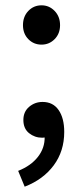

<svg xmlns="http://www.w3.org/2000/svg" viewBox="-20 -516 311 718"><path d="M135.3 -349.1Q106 -349.1 85.9 -369.6Q65.9 -390.1 65.9 -421.9Q65.9 -454.1 85.9 -475.1Q106 -496.1 135.3 -496.1Q164.1 -496.1 184.3 -475.1Q204.6 -454.1 204.6 -421.9Q204.6 -390.1 184.3 -369.6Q164.1 -349.1 135.3 -349.1ZM72.3 182.1 47.9 123Q95.7 104 121.8 70.6Q147.9 37.1 147 -3.9L140.1 -87.4L184.1 -19Q174.8 -8.8 162.6 -4.9Q150.4 -1 137.7 -1Q109.9 -1 88.6 -18.1Q67.4 -35.2 67.4 -67.4Q67.4 -98.1 88.9 -116.5Q110.4 -134.8 139.2 -134.8Q178.2 -134.8 199.2 -104.5Q220.2 -74.2 220.2 -22.5Q220.2 49.3 180.9 102.3Q141.6 155.3 72.3 182.1Z"/></svg>

Font: Akatab SemiBold
Style: Regular
Weight: 600
Designer: SIL Global
Foundry: SIL Global
Version: Version 4.100